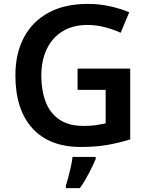

<svg xmlns="http://www.w3.org/2000/svg" viewBox="-20 -744 766 985"><path d="M378 -392H648V-29Q591 -11 531 -0.5Q471 10 395 10Q233 10 146 -86Q59 -182 59 -358Q59 -469 102.5 -551.5Q146 -634 229 -679Q312 -724 431 -724Q489 -724 543.5 -712Q598 -700 643 -681L599 -576Q564 -592 520 -604Q476 -616 428 -616Q355 -616 302 -584Q249 -552 220.5 -493.5Q192 -435 192 -356Q192 -280 214 -222Q236 -164 284 -131Q332 -98 409 -98Q447 -98 473 -102Q499 -106 522 -111V-283H378ZM471 71Q459 101 437.5 142.5Q416 184 390 221H318V208Q324 190 331 163.5Q338 137 344 109.5Q350 82 352 61H471Z"/></svg>

Font: Noto Sans Bassa Vah SemiBold
Style: Regular
Weight: 600
Designer: Monotype Design Team
Foundry: Monotype Imaging Inc.
Version: Version 2.002; ttfautohint (v1.8.4.7-5d5b)